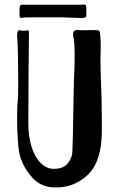

<svg xmlns="http://www.w3.org/2000/svg" viewBox="-20 -837 528 854"><path d="M428 -509Q433 -387 433 -308V-247Q431 -118 371.5 -60.5Q312 -3 228 -3Q164 -3 125 -45.5Q86 -88 70 -140Q63 -163 59.5 -211.5Q56 -260 56 -311Q56 -368 59 -387Q61 -401 61 -480Q61 -606 57 -662Q56 -668 56 -678Q56 -709 75 -701L86 -700Q90 -700 94.5 -701Q99 -702 104 -702Q108 -702 109 -696Q108 -633 107 -515.5Q106 -398 106 -288Q106 -230 120.5 -184Q135 -138 161 -112Q187 -86 219 -86Q263 -86 282.5 -111.5Q302 -137 302 -165L304 -226Q307 -376 307 -392Q307 -415 309 -483Q312 -540 312 -595Q312 -644 308 -664Q305 -676 305 -683Q305 -697 311.5 -700.5Q318 -704 324.5 -703.5Q331 -703 333 -703Q343 -702 355.5 -702.5Q368 -703 378 -703H404Q420 -703 422.5 -698.5Q425 -694 426 -679Q428 -657 428 -625Q428 -603 427 -593Q426 -583 428 -509ZM109 -691V-696ZM67 -770V-797Q67 -807 69.5 -811.5Q72 -816 78 -816H346L353 -817Q360 -817 362 -813Q364 -809 364 -800V-770Q364 -763 360 -760Q356 -757 342 -757L306 -758Q272 -760 258 -760H126Q80 -760 75 -757Q70 -757 68.5 -760Q67 -763 67 -770Z"/></svg>

Font: Barriecito
Style: Regular
Weight: 400
Designer: Pablo Cosgaya & Sergio Jiménez
Foundry: Pablo Cosgaya & Sergio Jiménez
Version: Version 1.001